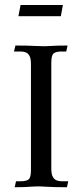

<svg xmlns="http://www.w3.org/2000/svg" viewBox="-20 -764 336 784"><path d="M253.4 0.5Q201.2 0.5 168.5 -1.5Q149.4 -2.9 134.3 -2.9Q123 -2.9 110.4 -2Q86.4 0.5 40 0.5L45.4 -23.9H64.9Q87.4 -23.9 96.9 -31.5Q106.4 -39.1 106.4 -69.8V-502Q106.4 -525.4 100.1 -536.4Q93.8 -547.4 84.2 -550.5Q74.7 -553.7 64.9 -553.7H37.1L43 -578.1Q94.7 -578.1 127.4 -576.2Q146.5 -575.2 162.1 -575.2Q172.9 -575.2 185.5 -576.2Q209.5 -578.1 255.9 -578.1L250.5 -553.7H231Q209 -553.7 199.2 -546.1Q189.5 -538.6 189.5 -508.3V-75.7Q189.5 -52.7 195.8 -41.7Q202.1 -30.8 211.7 -27.3Q221.2 -23.9 231 -23.9H258.8ZM228.5 -697.8H55.2L64 -743.7H236.8Z"/></svg>

Font: Quaaykop
Style: Regular
Weight: 400
Designer: Tup Wanders
Foundry: Free font, DO NOT SELL
Version: Version 1.00;July 31, 2023;FontCreator 11.5.0.2430 64-bit